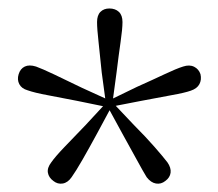

<svg xmlns="http://www.w3.org/2000/svg" viewBox="-20 -829 515 453"><path d="M230 -584 220 -658Q216 -699 212.5 -730Q209 -761 209 -777Q209 -793 217 -801Q225 -809 238 -809Q252 -809 260.5 -801Q269 -793 269 -777Q269 -761 264.5 -730Q260 -699 255 -658L245 -584ZM235 -576 162 -591Q122 -599 92 -604.5Q62 -610 45 -616Q31 -620 25.5 -630.5Q20 -641 24 -654Q28 -667 38.5 -672Q49 -677 65 -672Q79 -667 107.5 -653.5Q136 -640 173 -622L241 -591ZM244 -579 209 -514Q190 -479 174.5 -452Q159 -425 149 -411Q140 -398 128 -396Q116 -394 106 -402Q95 -410 93 -421.5Q91 -433 101 -446Q110 -459 132 -482Q154 -505 182 -534L232 -588ZM244 -589 296 -534Q324 -506 344.5 -482.5Q365 -459 375 -446Q384 -433 382.5 -421.5Q381 -410 370 -402Q360 -394 348 -396Q336 -398 326 -411Q318 -424 303 -451.5Q288 -479 268 -515L232 -581ZM235 -591 303 -624Q341 -641 368.5 -654Q396 -667 412 -672Q427 -677 438 -671.5Q449 -666 453 -654Q456 -641 450.5 -630.5Q445 -620 430 -615Q416 -610 385 -604.5Q354 -599 313 -591L241 -577Z"/></svg>

Font: Noto Serif HK ExtraLight
Style: Regular
Weight: 200
Designer: Ryoko NISHIZUKA 西塚涼子 (kana & ideographs); Frank Grießhammer (Latin, Greek & Cyrillic); Wenlong ZHANG 张文龙 (bopomofo); San
Foundry: Adobe
Version: Version 2.002-H1;hotconv 1.1.0;makeotfexe 2.6.0